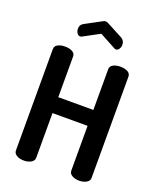

<svg xmlns="http://www.w3.org/2000/svg" viewBox="-171 -1057 947 1157"><g transform="rotate(20 302.5 -478.5)"><path d="M303 -878 199 -822Q193 -819 188 -819Q176 -819 168 -831Q160 -843 160 -859Q160 -885 182 -896L286 -952Q294 -957 303 -957Q310 -957 320 -952L424 -897Q445 -884 445 -858Q445 -843 437 -831Q429 -819 417 -819Q412 -819 407 -822ZM415 -41V-328H190V-41Q190 -22 170.5 -11Q151 0 125 0Q98 0 79 -11Q60 -22 60 -41V-691Q60 -711 79 -721Q98 -731 125 -731Q152 -731 171 -721Q190 -711 190 -691V-430H415V-691Q415 -711 434 -721Q453 -731 480 -731Q507 -731 526 -721Q545 -711 545 -691V-41Q545 -22 525.5 -11Q506 0 480 0Q453 0 434 -11Q415 -22 415 -41Z"/></g></svg>

Font: Dosis
Style: Bold
Weight: 700
Designer: Edgar Tolentino, Pablo Impallari, Igino Marini
Foundry: Edgar Tolentino, Pablo Impallari, Igino Marini
Version: Version 1.007